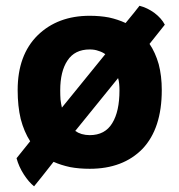

<svg xmlns="http://www.w3.org/2000/svg" viewBox="-20 -573 630 674"><path d="M294.9 -517.6Q182.6 -517.6 112.3 -449.2Q42 -379.9 42 -256.8Q42 -200.2 52.7 -155.3Q64.5 -110.4 85.9 -77.1Q70.3 -57.6 38.1 -17.6Q45.9 11.7 63.5 39.1Q81.1 66.4 99.6 81.1Q123 52.7 168 -4.9Q194.3 6.8 226.6 13.7Q257.8 19.5 294.9 19.5Q412.1 19.5 480.5 -50.8Q547.9 -122.1 547.9 -256.8Q547.9 -306.6 537.1 -347.7Q525.4 -388.7 504.9 -418.9Q523.4 -441.4 558.6 -486.3Q546.9 -508.8 522.5 -527.3Q497.1 -545.9 469.7 -552.7Q454.1 -532.2 420.9 -492.2Q393.6 -504.9 362.3 -511.7Q331.1 -517.6 294.9 -517.6ZM191.4 -255.9Q191.4 -322.3 216.8 -360.4Q242.2 -399.4 294.9 -399.4Q312.5 -399.4 325.2 -394.5Q338.9 -390.6 349.6 -382.8Q298.8 -320.3 197.3 -195.3Q194.3 -208 192.4 -223.6Q191.4 -238.3 191.4 -255.9ZM399.4 -255.9Q399.4 -181.6 374 -140.6Q348.6 -98.6 294.9 -98.6Q280.3 -98.6 266.6 -102.5Q253.9 -106.4 244.1 -113.3Q293.9 -174.8 394.5 -298.8Q397.5 -289.1 398.4 -278.3Q399.4 -267.6 399.4 -255.9Z"/></svg>

Font: cl
Style: Bold
Weight: 400
Designer: Mitja Miklavcic
Version: Version 7.504; 2011; Build 1021